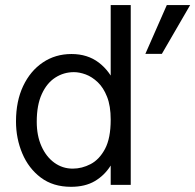

<svg xmlns="http://www.w3.org/2000/svg" viewBox="-20 -727 768 755"><path d="M494.1 -707V0H415.3V-707ZM415.3 -256.6Q415.3 -310.4 401 -346.4Q386.8 -382.5 364.4 -403.7Q341.9 -425 317.2 -434.2Q292.5 -443.3 270.7 -443.3Q230.6 -443.3 197.3 -421.8Q164 -400.3 144.3 -357Q124.5 -313.8 124.5 -248.1Q124.5 -193.4 143.1 -151.9Q161.7 -110.3 193.8 -87.1Q225.9 -63.9 266.1 -63.9Q302.3 -63.9 336.5 -81.8Q370.7 -99.7 393 -141.5Q415.3 -183.4 415.3 -256.6ZM460.2 -256.4Q460.2 -207.3 449.5 -160.4Q438.7 -113.4 414.8 -75.3Q390.8 -37.2 352.8 -14.8Q314.7 7.6 259.3 7.6Q188.7 7.6 140.6 -28.6Q92.5 -64.8 67.7 -123.6Q42.9 -182.3 42.9 -249.5Q42.9 -329.3 71.1 -388.8Q99.3 -448.3 148.5 -481.4Q197.7 -514.6 261.1 -514.6Q324.2 -514.6 368.5 -480.9Q412.7 -447.2 436.5 -389.1Q460.2 -331 460.2 -256.4ZM551.6 -515.2 636 -707.2H727.8L616.5 -515.2Z"/></svg>

Font: Hind Variable Light
Style: Regular
Weight: 300
Designer: Manushi Parikh, Satya Rajpurohit
Foundry: Indian Type Foundry
Version: Version 3.000